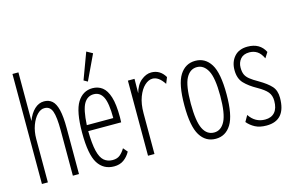

<svg xmlns="http://www.w3.org/2000/svg" viewBox="-87 -895 1739 1121"><g transform="rotate(-15 782.5 -335.0)"><path d="M46 0V-665H82V-371Q98 -414 124 -438.5Q150 -463 182 -463Q211 -463 230.5 -446Q250 -429 260 -388.5Q270 -348 270 -276V0H233V-274Q233 -355 220.5 -389.5Q208 -424 175 -424Q152 -425 130.5 -403Q109 -381 95.5 -344Q82 -307 82 -262V0Z M481 10Q417 10 383.5 -43Q350 -96 350 -227Q350 -357 383.5 -410.5Q417 -464 475 -464Q509 -464 534 -445Q559 -426 573 -381.5Q587 -337 587 -259Q587 -249 586.5 -242.5Q586 -236 586 -228H387Q388 -152 398.5 -108Q409 -64 430 -46Q451 -28 482 -28Q510 -28 527 -42.5Q544 -57 557 -79L579 -53Q563 -24 539 -7Q515 10 481 10ZM388 -264H548Q548 -354 529.5 -391Q511 -428 473 -428Q435 -428 414 -392.5Q393 -357 388 -264ZM460 -508 437 -521 496 -680 532 -660Z M687 1V-453H727L726 -366Q739 -415 769 -439.5Q799 -464 830 -464Q884 -464 913 -414L898 -377Q880 -404 863 -415.5Q846 -427 828 -427Q804 -427 780.5 -405.5Q757 -384 741.5 -343Q726 -302 726 -245V1Z M1096 8Q1035 8 1001.5 -46.5Q968 -101 968 -227Q968 -356 1002 -409.5Q1036 -463 1096 -463Q1156 -463 1189.5 -409.5Q1223 -356 1223 -227Q1223 -101 1189.5 -46.5Q1156 8 1096 8ZM1096 -30Q1138 -30 1161.5 -75.5Q1185 -121 1185 -228Q1185 -337 1161 -381Q1137 -425 1096 -425Q1054 -425 1030.5 -381Q1007 -337 1007 -228Q1007 -121 1029.5 -75.5Q1052 -30 1096 -30Z M1402 10Q1361 10 1333.5 -4.5Q1306 -19 1287 -42L1308 -79Q1343 -26 1403 -26Q1441 -26 1461.5 -49.5Q1482 -73 1482 -118Q1482 -151 1464.5 -172Q1447 -193 1406 -216Q1359 -242 1331.5 -271Q1304 -300 1304 -351Q1304 -400 1332 -432Q1360 -464 1412 -464Q1487 -464 1517 -404L1496 -371Q1481 -403 1460.5 -416Q1440 -429 1414 -429Q1378 -429 1360 -407.5Q1342 -386 1342 -356Q1342 -331 1349 -314.5Q1356 -298 1374 -283.5Q1392 -269 1424 -251Q1472 -223 1495.5 -197Q1519 -171 1519 -127Q1519 10 1402 10Z"/></g></svg>

Font: Inconsolata ExtraCondensed Light
Style: Regular
Weight: 300
Width: 2
Monospace: yes
Designer: Raph Levien, Cyreal, Brenton Simpson
Foundry: Raph Levien, Cyreal, Google
Version: Version 3.100; ttfautohint (v1.8.4.7-5d5b)